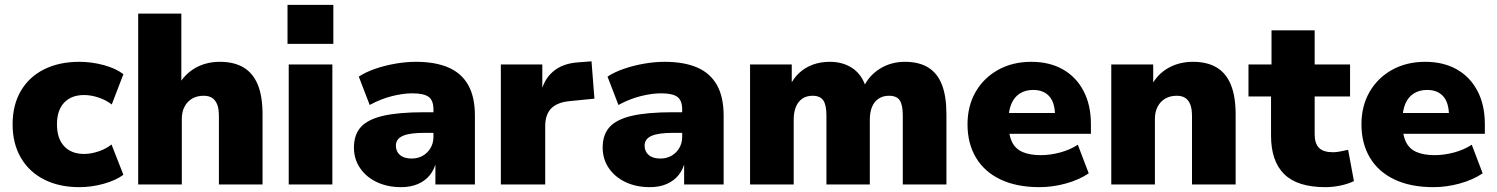

<svg xmlns="http://www.w3.org/2000/svg" viewBox="-20 -761 6174 792"><path d="M307 11Q224 11 162 -20.5Q100 -52 66 -110.5Q32 -169 32 -248Q32 -328 66 -386Q100 -444 162 -475Q224 -506 307 -506Q358 -506 408 -492.5Q458 -479 489 -455L441 -330Q418 -348 387 -358.5Q356 -369 327 -369Q274 -369 244.5 -337.5Q215 -306 215 -248Q215 -190 244.5 -158Q274 -126 327 -126Q355 -126 386.5 -136.5Q418 -147 440 -165L489 -40Q458 -17 408 -3Q358 11 307 11Z M550 0V-705H728V-409H716Q741 -455 785.5 -480.5Q830 -506 887 -506Q946 -506 985 -482.5Q1024 -459 1043.5 -411.5Q1063 -364 1063 -289V0H883V-282Q883 -313 875.5 -331Q868 -349 854.5 -357.5Q841 -366 820 -366Q793 -366 773 -354.5Q753 -343 741.5 -321.5Q730 -300 730 -271V0Z M1166 -580V-741H1355V-580ZM1171 0V-495H1351V0Z M1635 11Q1578 11 1534 -10Q1490 -31 1465 -68Q1440 -105 1440 -152Q1440 -206 1469 -237.5Q1498 -269 1561.5 -283.5Q1625 -298 1729 -298H1786V-213H1731Q1701 -213 1678.5 -210Q1656 -207 1641.5 -200.5Q1627 -194 1620 -184Q1613 -174 1613 -160Q1613 -136 1630 -121.5Q1647 -107 1678 -107Q1703 -107 1723 -118Q1743 -129 1755.5 -149.5Q1768 -170 1768 -197V-309Q1768 -347 1748 -361.5Q1728 -376 1681 -376Q1643 -376 1597 -364.5Q1551 -353 1505 -328L1460 -445Q1489 -464 1528.5 -477.5Q1568 -491 1611.5 -498.5Q1655 -506 1695 -506Q1776 -506 1830 -482.5Q1884 -459 1911.5 -410Q1939 -361 1939 -284V0H1776V-94H1779Q1772 -62 1753 -38.5Q1734 -15 1704 -2Q1674 11 1635 11Z M2046 0V-495H2217V-371H2210Q2221 -431 2261 -465.5Q2301 -500 2367 -504L2420 -508L2432 -354L2331 -344Q2278 -339 2253.5 -313.5Q2229 -288 2229 -241V0Z M2661 11Q2604 11 2560 -10Q2516 -31 2491 -68Q2466 -105 2466 -152Q2466 -206 2495 -237.5Q2524 -269 2587.5 -283.5Q2651 -298 2755 -298H2812V-213H2757Q2727 -213 2704.5 -210Q2682 -207 2667.5 -200.5Q2653 -194 2646 -184Q2639 -174 2639 -160Q2639 -136 2656 -121.5Q2673 -107 2704 -107Q2729 -107 2749 -118Q2769 -129 2781.5 -149.5Q2794 -170 2794 -197V-309Q2794 -347 2774 -361.5Q2754 -376 2707 -376Q2669 -376 2623 -364.5Q2577 -353 2531 -328L2486 -445Q2515 -464 2554.5 -477.5Q2594 -491 2637.5 -498.5Q2681 -506 2721 -506Q2802 -506 2856 -482.5Q2910 -459 2937.5 -410Q2965 -361 2965 -284V0H2802V-94H2805Q2798 -62 2779 -38.5Q2760 -15 2730 -2Q2700 11 2661 11Z M3074 0V-495H3246V-406H3238Q3252 -437 3276 -459.5Q3300 -482 3332 -494Q3364 -506 3403 -506Q3457 -506 3496 -480Q3535 -454 3552 -401H3542Q3564 -449 3609.5 -477.5Q3655 -506 3713 -506Q3771 -506 3809 -482.5Q3847 -459 3865.5 -411.5Q3884 -364 3884 -289V0H3704V-285Q3704 -328 3691.5 -347Q3679 -366 3647 -366Q3623 -366 3605 -354.5Q3587 -343 3577.5 -321Q3568 -299 3568 -267V0H3389V-285Q3389 -328 3376 -347Q3363 -366 3332 -366Q3307 -366 3289.5 -354Q3272 -342 3263 -320Q3254 -298 3254 -267V0Z M4268 11Q4174 11 4107.5 -20.5Q4041 -52 4006 -110.5Q3971 -169 3971 -248Q3971 -324 4004.5 -382Q4038 -440 4097.5 -473Q4157 -506 4234 -506Q4309 -506 4364 -475Q4419 -444 4449.5 -386Q4480 -328 4480 -249V-209H4121V-295H4347L4332 -283Q4332 -337 4308.5 -363.5Q4285 -390 4242 -390Q4210 -390 4187 -375.5Q4164 -361 4152 -333Q4140 -305 4140 -264V-253Q4140 -206 4154 -176.5Q4168 -147 4198 -134Q4228 -121 4273 -121Q4312 -121 4353 -132Q4394 -143 4426 -164L4471 -46Q4431 -19 4376.5 -4Q4322 11 4268 11Z M4564 0V-495H4737V-407H4729Q4754 -455 4799 -480.5Q4844 -506 4901 -506Q4960 -506 4999 -482.5Q5038 -459 5057.5 -411Q5077 -363 5077 -289V0H4897V-282Q4897 -313 4889.5 -331Q4882 -349 4868.5 -357.5Q4855 -366 4834 -366Q4807 -366 4787 -354.5Q4767 -343 4755.5 -321.5Q4744 -300 4744 -271V0Z M5447 11Q5332 11 5277.5 -42.5Q5223 -96 5223 -202V-363H5130V-495H5225V-636H5403V-495H5549V-363H5403V-207Q5403 -169 5421 -151Q5439 -133 5479 -133Q5492 -133 5507 -136Q5522 -139 5541 -143L5565 -14Q5540 -2 5509 4.5Q5478 11 5447 11Z M5893 11Q5799 11 5732.5 -20.5Q5666 -52 5631 -110.5Q5596 -169 5596 -248Q5596 -324 5629.5 -382Q5663 -440 5722.5 -473Q5782 -506 5859 -506Q5934 -506 5989 -475Q6044 -444 6074.5 -386Q6105 -328 6105 -249V-209H5746V-295H5972L5957 -283Q5957 -337 5933.5 -363.5Q5910 -390 5867 -390Q5835 -390 5812 -375.5Q5789 -361 5777 -333Q5765 -305 5765 -264V-253Q5765 -206 5779 -176.5Q5793 -147 5823 -134Q5853 -121 5898 -121Q5937 -121 5978 -132Q6019 -143 6051 -164L6096 -46Q6056 -19 6001.5 -4Q5947 11 5893 11Z"/></svg>

Font: Nunito Sans 11pt Black
Style: Regular
Weight: 900
Version: Version 3.101;gftools[0.9.27]